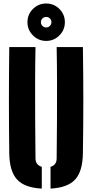

<svg xmlns="http://www.w3.org/2000/svg" viewBox="-20 -1069 527 1098"><path d="M33 -191Q31 -342 31 -495.8Q31 -649.5 33 -800H183Q181 -699.5 180.8 -590.5Q180.5 -481.5 181.2 -372.5Q182 -263.5 183 -163Q183 -144.5 192.2 -132.2Q201.5 -120 219 -115V9.5Q120.5 4.5 77.5 -42.5Q34.5 -89.5 33 -191ZM269 9.5V-115Q286.5 -120 295.2 -132.2Q304 -144.5 304 -163Q305 -263.5 305.8 -372.5Q306.5 -481.5 306.2 -590.5Q306 -699.5 304 -800H454Q456.5 -649.5 456.5 -495.8Q456.5 -342 454 -191Q452.5 -89.5 409.8 -42.5Q367 4.5 269 9.5ZM244 -835Q200 -835 168.5 -866.5Q137 -898 137 -942Q137 -986.5 168.5 -1017.8Q200 -1049 244 -1049Q288.5 -1049 319.8 -1017.8Q351 -986.5 351 -942Q351 -898 319.8 -866.5Q288.5 -835 244 -835ZM244 -912Q257 -912 265.5 -920.8Q274 -929.5 274 -942Q274 -955 265.5 -963.5Q257 -972 244 -972Q231.5 -972 222.8 -963.5Q214 -955 214 -942Q214 -929.5 222.8 -920.8Q231.5 -912 244 -912Z"/></svg>

Font: Big Shoulders Stencil Display Thin Black
Style: Regular
Weight: 900
Version: Version 2.001